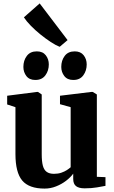

<svg xmlns="http://www.w3.org/2000/svg" viewBox="-20 -1094 666 1125"><path d="M476 9.5Q442 9.5 425.5 -3.5Q409 -16.5 409 -45.5V-76.5Q393 -54.5 366.8 -34.5Q340.5 -14.5 308.2 -1.8Q276 11 241.5 11Q150 11 110.2 -36.2Q70.5 -83.5 70.5 -191.5V-466L22 -482V-533L198 -555.5H202.5L224.5 -540.5V-190Q224.5 -148 231.2 -123Q238 -98 253.8 -86.8Q269.5 -75.5 296.5 -75.5Q320.5 -75.5 339.2 -82Q358 -88.5 371.5 -97.2Q385 -106 394 -114V-466L331.5 -483.5V-533L516.5 -555.5H523L547.5 -540.5V-58L598 -56V-5Q579.5 -1.5 548.2 4Q517 9.5 476 9.5ZM186.5 -625.5Q152 -625.5 134.5 -648.5Q117 -671.5 117 -702Q117 -739.5 137 -766.2Q157 -793 195 -793H196Q230.5 -793 248.2 -770.2Q266 -747.5 266 -716.5Q266 -680 246 -652.8Q226 -625.5 187.5 -625.5ZM409 -625.5Q374.5 -625.5 356.8 -648.5Q339 -671.5 339 -702Q339 -739.5 359 -766.2Q379 -793 417.5 -793H418Q452.5 -793 470.2 -770.2Q488 -747.5 488 -716.5Q488 -680 468.2 -652.8Q448.5 -625.5 410 -625.5ZM329 -820Q307 -828.5 277.2 -848Q247.5 -867.5 216.5 -892.5Q185.5 -917.5 159.8 -944Q134 -970.5 120 -992.5L212.5 -1074L376 -859L330 -820Z"/></svg>

Font: Merriweather 48pt ExtraBold
Style: Regular
Weight: 800
Version: Version 2.100